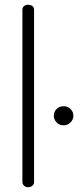

<svg xmlns="http://www.w3.org/2000/svg" viewBox="-20 -786 338 806"><path d="M98 0Q88 0 81 -6.5Q74 -13 74 -21V-745Q74 -755 81 -760.5Q88 -766 98 -766Q109 -766 116 -760.5Q123 -755 123 -745V-21Q123 -13 116 -6.5Q109 0 98 0ZM247 -260Q229 -260 217.5 -272Q206 -284 206 -300Q206 -317 217.5 -328.5Q229 -340 247 -340Q264 -340 276 -328.5Q288 -317 288 -300Q288 -284 276 -272Q264 -260 247 -260Z"/></svg>

Font: Dosis ExtraLight Light
Style: Regular
Weight: 300
Version: Version 3.001; ttfautohint (v1.8.2)